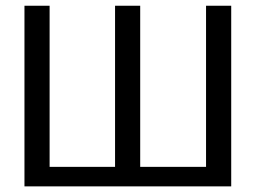

<svg xmlns="http://www.w3.org/2000/svg" viewBox="-20 -662 908 682"><path d="M801.3 0H66.9V-641.6H156.2V-69.3H388.7V-641.6H478V-69.3H711.9V-641.6H801.3Z"/></svg>

Font: Carlito
Style: Regular
Weight: 400
Designer: Lukasz Dziedzic
Foundry: tyPoland Lukasz Dziedzic
Version: Version 1.104